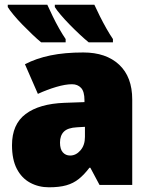

<svg xmlns="http://www.w3.org/2000/svg" viewBox="-20 -786 636 816"><path d="M334 -563Q431 -563 486.5 -511Q542 -459 542 -363V0H403L364 -73H360Q338 -44 315 -25.5Q292 -7 262 1.5Q232 10 188 10Q144 10 108 -9.5Q72 -29 51.5 -68.5Q31 -108 31 -169Q31 -258 89 -301.5Q147 -345 254 -349L339 -352V-360Q339 -397 324.5 -412.5Q310 -428 286 -428Q258 -428 219 -416.5Q180 -405 141 -387L86 -513Q134 -538 194.5 -550.5Q255 -563 334 -563ZM307 -245Q268 -243 251.5 -226.5Q235 -210 235 -180Q235 -152 247 -138.5Q259 -125 278 -125Q303 -125 322 -147Q341 -169 341 -204V-247ZM381 -766Q391 -744 404.5 -717Q418 -690 432.5 -664.5Q447 -639 460 -620V-606H357Q341 -619 319.5 -639Q298 -659 276.5 -681Q255 -703 238 -723Q221 -743 213 -756V-766ZM181 -766Q191 -744 204 -717Q217 -690 231.5 -664.5Q246 -639 259 -620V-606H155Q139 -619 118 -639Q97 -659 75.5 -681Q54 -703 37.5 -723Q21 -743 13 -756V-766Z"/></svg>

Font: Noto Sans Display Black
Style: Regular
Weight: 900
Designer: Monotype Design Team
Foundry: Monotype Imaging Inc.
Version: Version 2.003